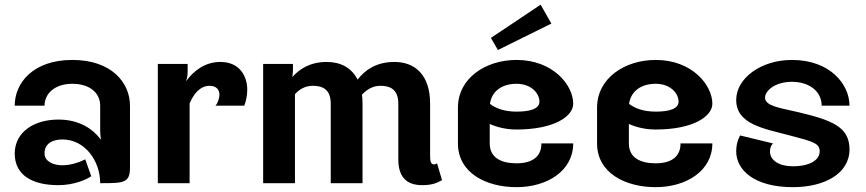

<svg xmlns="http://www.w3.org/2000/svg" viewBox="-20 -768 3632 805"><path d="M403.3 -182.5C369.2 -227.5 312.5 -266.7 225 -266.7C123.3 -266.7 42.5 -215 41.7 -125C41.7 -31.7 117.5 8.3 225 8.3C290.8 8.3 344.2 -15.8 362.5 -29.2L337.5 -100C320 -90.8 280.8 -75 241.7 -75C202.5 -75 166.7 -91.7 166.7 -125C166.7 -164.2 197.5 -183.3 241.7 -183.3C335 -183.3 400 -95 400 0H408.3C501.7 0 525 -2.5 525 -66.7V-325C525 -420.8 448.3 -516.7 283.3 -516.7C118.3 -516.7 41.7 -420 41.7 -325H166.7C166.7 -375 209.2 -416.7 283.3 -416.7C357.5 -416.7 400 -377.5 400 -325V-216.7C400 -206.7 401.7 -194.2 403.3 -182.5Z M904.2 -508.3C836.7 -508.3 790 -468.3 760 -427.5C764.2 -439.2 766.7 -452.5 766.7 -466.7V-500H641.7V0H775V-334.2C790.8 -372.5 818.3 -408.3 858.3 -408.3C889.2 -408.3 900 -390 900 -370.8C900 -359.2 894.2 -335.8 883.3 -325H1004.2C1010.8 -340.8 1016.7 -367.5 1016.7 -391.7C1016.7 -448.3 985 -508.3 904.2 -508.3Z M1633.3 -508.3C1555 -508.3 1508.3 -471.7 1479.2 -434.2C1454.2 -484.2 1407.5 -508.3 1350 -508.3C1280 -508.3 1235 -478.3 1205.8 -445C1206.7 -454.2 1208.3 -464.2 1208.3 -475V-500H1083.3V0H1216.7V-373.3C1235.8 -394.2 1260 -408.3 1291.7 -408.3C1332.5 -408.3 1366.7 -393.3 1366.7 -333.3V0H1500V-333.3C1500 -346.7 1499.2 -359.2 1497.5 -370.8C1517.5 -392.5 1542.5 -408.3 1575 -408.3C1615.8 -408.3 1650 -393.3 1650 -333.3V-100C1650 -35 1676.7 8.3 1750 8.3C1797.5 8.3 1815 -3.3 1833.3 -12.5L1812.5 -83.3C1812.5 -83.3 1803.3 -76.7 1795.8 -79.2C1786.7 -82.5 1783.3 -90 1783.3 -116.7V-333.3C1783.3 -453.3 1720.8 -508.3 1633.3 -508.3Z M2291.7 -669.2 2246.7 -748.3 2038.3 -609.2 2067.5 -558.3ZM2145.8 -516.7C2015.8 -516.7 1900 -440 1900 -316.7V-166.7C1900 -43.3 2017.5 16.7 2145.8 16.7C2274.2 16.7 2383.3 -51.7 2383.3 -166.7H2250C2250 -109.2 2209.2 -83.3 2145.8 -83.3C2082.5 -83.3 2033.3 -105.8 2033.3 -166.7V-248.3C2063.3 -235 2100.8 -225 2145.8 -225C2301.7 -225 2383.3 -279.2 2383.3 -333.3C2383.3 -410.8 2299.2 -516.7 2145.8 -516.7ZM2034.2 -332.5C2041.7 -385.8 2084.2 -416.7 2145.8 -416.7C2206.7 -416.7 2241.7 -377.5 2241.7 -341.7C2241.7 -311.7 2202.5 -300 2145.8 -300C2093.3 -300 2058.3 -314.2 2034.2 -332.5Z M2729.2 -516.7C2599.2 -516.7 2483.3 -440 2483.3 -316.7V-166.7C2483.3 -43.3 2600.8 16.7 2729.2 16.7C2857.5 16.7 2966.7 -51.7 2966.7 -166.7H2833.3C2833.3 -109.2 2792.5 -83.3 2729.2 -83.3C2665.8 -83.3 2616.7 -105.8 2616.7 -166.7V-248.3C2646.7 -235 2684.2 -225 2729.2 -225C2885 -225 2966.7 -279.2 2966.7 -333.3C2966.7 -410.8 2882.5 -516.7 2729.2 -516.7ZM2617.5 -332.5C2625 -385.8 2667.5 -416.7 2729.2 -416.7C2790 -416.7 2825 -377.5 2825 -341.7C2825 -311.7 2785.8 -300 2729.2 -300C2676.7 -300 2641.7 -314.2 2617.5 -332.5Z M3300 -516.7C3170.8 -516.7 3066.7 -440 3066.7 -349.2C3066.7 -246.7 3181.7 -229.2 3291.7 -200C3390.8 -174.2 3416.7 -166.7 3416.7 -133.3C3416.7 -97.5 3375.8 -70.8 3304.2 -70.8C3247.5 -70.8 3208.3 -95 3208.3 -133.3C3208.3 -155.8 3220.8 -166.7 3220.8 -166.7L3083.3 -200C3083.3 -200 3066.7 -175.8 3066.7 -133.3C3066.7 -55.8 3141.7 16.7 3304.2 16.7C3435.8 16.7 3541.7 -39.2 3541.7 -141.7C3541.7 -237.5 3466.7 -265 3316.7 -300C3253.3 -315 3187.5 -323.3 3187.5 -358.3C3187.5 -386.7 3228.3 -425 3300 -425C3374.2 -425 3425 -384.2 3425 -325H3541.7C3541.7 -414.2 3460.8 -516.7 3300 -516.7Z"/></svg>

Font: BoonHome
Style: Bold
Weight: 700
Designer: Sungsit Sawaiwan
Foundry: Sungsit Sawaiwan
Version: Version 0.2